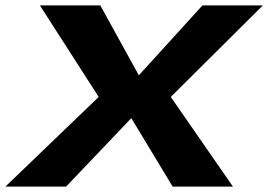

<svg xmlns="http://www.w3.org/2000/svg" viewBox="-58 -695 999 715"><path d="M-38 0H188L431 -255L585 0H809.5L578 -334L921 -675H696L459 -414.5L315.5 -675H90.5L309.5 -334Z"/></svg>

Font: Anybody Expanded
Style: Bold Italic
Weight: 700
Width: 7
Italic angle: -10°
Version: Version 1.113;gftools[0.9.25]